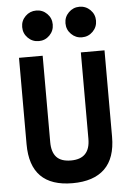

<svg xmlns="http://www.w3.org/2000/svg" viewBox="-62 -986 710 1042"><g transform="rotate(-5 293.0 -465.5)"><path d="M291 9.8Q60.1 9.8 60.1 -222.7V-693.4H189V-222.7Q189 -168.5 214.1 -141.1Q239.3 -113.8 293 -113.8Q397 -113.8 397 -222.7V-693.4H525.9V-222.7Q525.9 -106.4 466.1 -48.3Q406.2 9.8 291 9.8ZM175.3 -774.4Q140.6 -774.4 116.2 -798.8Q91.8 -823.2 91.8 -857.9Q91.8 -892.6 116.2 -916.7Q140.6 -940.9 175.3 -940.9Q210 -940.9 234.1 -916.7Q258.3 -892.6 258.3 -857.9Q258.3 -823.2 234.1 -798.8Q210 -774.4 175.3 -774.4ZM410.6 -774.4Q376.5 -774.4 352.1 -798.8Q327.6 -823.2 327.6 -857.9Q327.6 -892.6 352.1 -916.7Q376.5 -940.9 410.6 -940.9Q445.3 -940.9 469.7 -916.7Q494.1 -892.6 494.1 -857.9Q494.1 -823.2 469.7 -798.8Q445.3 -774.4 410.6 -774.4Z"/></g></svg>

Font: Cascadia Code PL
Style: Bold
Weight: 700
Monospace: yes
Designer: Aaron Bell
Foundry: Saja Typeworks
Version: Version 2404.023; ttfautohint (v1.8.4)